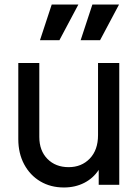

<svg xmlns="http://www.w3.org/2000/svg" viewBox="-20 -818 620 850"><path d="M263 12Q204 12 158.5 -15Q113 -42 87 -90.5Q61 -139 61 -202V-539H154V-212Q154 -151 190 -114.5Q226 -78 284 -78Q341 -78 377.5 -116Q414 -154 414 -220V-539H508V0H417V-66Q393 -29 353 -8.5Q313 12 263 12ZM157 -640 209 -798H327L243 -640ZM337 -640 389 -798H507L423 -640Z"/></svg>

Font: Pitagon Sans Text Medium
Style: Regular
Weight: 500
Designer: Travis Tran
Foundry: Pitagon
Version: Version 1.000; ttfautohint (v1.8.4.7-5d5b);gftools[0.9.26]